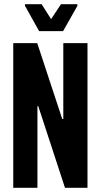

<svg xmlns="http://www.w3.org/2000/svg" viewBox="-20 -893 479 913"><path d="M43 -688H157L276 -327H281V-688H396V0H289L162 -388H158V0H43ZM99 -865V-873H178L223 -802L270 -873H348V-865L280 -745H166Z"/></svg>

Font: Saira ExtraCondensed
Style: Bold
Weight: 700
Width: 2
Designer: Hector Gatti with collaboration of the Omnibus-Type team
Foundry: Omnibus-Type
Version: Version 0.072; ttfautohint (v1.8)